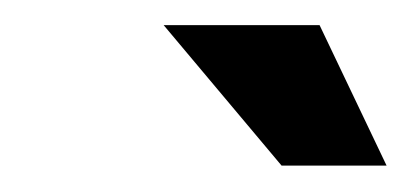

<svg xmlns="http://www.w3.org/2000/svg" viewBox="-20 -730 325 149"><path d="M198.5 -601.5 107 -710.5H228L280 -601.5Z"/></svg>

Font: Anybody ExtraBold
Style: Italic
Weight: 800
Italic angle: -10°
Designer: Tyler Finck
Foundry: Etcetera Type Company
Version: Version 1.010; ttfautohint (v1.8.3) -l 8 -r 50 -G 200 -x 14 